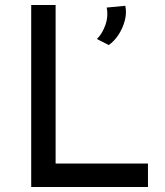

<svg xmlns="http://www.w3.org/2000/svg" viewBox="-20 -743 654 763"><path d="M104 -723H201V-93H568V0H104ZM412 -564 365 -588Q386 -608 398.5 -643Q411 -678 404 -713L478 -720Q484 -692 476 -661.5Q468 -631 451 -605Q434 -579 412 -564Z"/></svg>

Font: Josefin Sans Thin
Style: Regular
Weight: 400
Version: Version 2.000